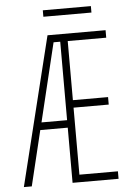

<svg xmlns="http://www.w3.org/2000/svg" viewBox="-57 -877 614 919"><g transform="rotate(-5 250.0 -417.5)"><path d="M184 -804H415V-835H184ZM20 0H58L122 -265H254V0H475V-36H290V-358H459V-394H290V-678H475V-714H196ZM222 -678H254V-301H131Z"/></g></svg>

Font: Noto Sans Mono ExtraCondensed ExtraLight
Style: Regular
Weight: 200
Width: 2
Designer: Monotype Design Team
Foundry: Monotype Imaging Inc.
Version: Version 2.014